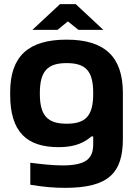

<svg xmlns="http://www.w3.org/2000/svg" viewBox="-20 -700 653 925"><path d="M29 -256V-244C29 -64 109 9 263 9C348 9 390 -17 421 -43H429V-5C429 64 395 97 280 97C234 97 171 90 126 84V190C192 201 241 205 294 205C502 205 572 134 572 -31V-252C572 -427 484 -509 301 -509C119 -509 29 -431 29 -256ZM136 -556H257L307 -597L358 -556H478L345 -680H269ZM172 -248V-252C172 -358 210 -396 301 -396C393 -396 429 -358 429 -252V-248C429 -142 393 -104 301 -104C210 -104 172 -142 172 -248Z"/></svg>

Font: LT Wave Bold
Style: Regular
Weight: 700
Designer: Daniel Lyons
Version: Version 2.5 (Glyphs App)